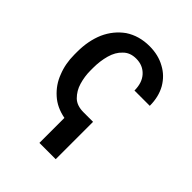

<svg xmlns="http://www.w3.org/2000/svg" viewBox="-208 -668 967 967"><g transform="rotate(45 275.5 -184.5)"><path d="M241 184V6Q178 -6 137 -43Q93 -82 73 -136Q51 -190 51 -255V-275Q51 -353 78 -416Q106 -478 159 -516Q215 -553 289 -553Q352 -553 400 -526Q447 -501 475 -453Q502 -405 502 -341H393Q393 -396 364 -428Q334 -461 286 -461Q242 -461 216 -434Q189 -409 177 -366Q165 -323 165 -275V-255Q165 -214 177 -173Q188 -135 216 -107Q242 -82 289 -82H357V184Z"/></g></svg>

Font: Sinter Medium
Style: Regular
Weight: 500
Foundry: Adobe & rsms
Version: Version 1.000